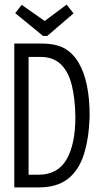

<svg xmlns="http://www.w3.org/2000/svg" viewBox="-20 -812 440 833"><path d="M42 1V-623H159Q223 -623 260 -602Q297 -581 321 -540Q369 -459 369 -308Q366 -212 344 -142.5Q322 -73 274.5 -36Q227 1 150 1ZM104 -54H147Q230 -54 268.5 -120Q307 -186 307 -304Q306 -384 291.5 -442.5Q277 -501 244 -533Q211 -565 156 -565H104ZM269 -792 299 -754 185 -656H167L46 -755L74 -791L174 -721Z"/></svg>

Font: Inconsolata Condensed
Style: Regular
Weight: 400
Width: 3
Monospace: yes
Designer: Raph Levien, Cyreal, Brenton Simpson
Foundry: Raph Levien, Cyreal, Google
Version: Version 3.000; ttfautohint (v1.8.2.53-6de2)